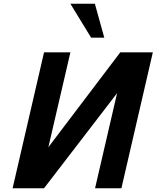

<svg xmlns="http://www.w3.org/2000/svg" viewBox="-20 -1000 832 1020"><path d="M214 -722H354L237 -218L619 -722H792L625 0H485L602 -505L214 0H47ZM464 -800 354 -980H484L534 -800Z"/></svg>

Font: Perun
Style: Bold Italic
Weight: 700
Italic angle: -12°
Foundry: Copyright (c) Stefan Peev, Context Ltd, 2016
Version: Version 1.027